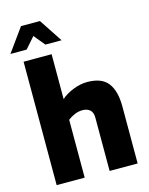

<svg xmlns="http://www.w3.org/2000/svg" viewBox="-154 -1058 891 1145"><g transform="rotate(-15 292.0 -485.5)"><path d="M50 -762H223V-485Q250 -510 295.5 -528.5Q341 -547 384 -547Q474 -547 512 -497Q550 -447 550 -353V0H377V-330Q377 -362 359.5 -377Q342 -392 314 -392Q289 -392 265.5 -382Q242 -372 223 -357V0H50ZM90 -971H207L302 -827H202L146 -895L86 -827H-14Z"/></g></svg>

Font: Exo ExtraBold
Style: Regular
Weight: 800
Designer: Natanael Gama
Foundry: Natanael Gama
Version: Version 1.500